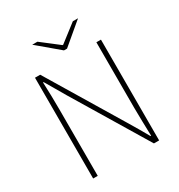

<svg xmlns="http://www.w3.org/2000/svg" viewBox="-192 -960 1017 1089"><g transform="rotate(-30 316.0 -415.0)"><path d="M100 0V-660H134L426 -176Q446 -143 465 -110.5Q484 -78 502 -46H506Q505 -94 503.5 -140Q502 -186 502 -232V-660H532V0H498L206 -484Q187 -517 167.5 -550Q148 -583 130 -614H126Q128 -568 129 -524.5Q130 -481 130 -434V0ZM320 -712 180 -830H214L328 -742H332L446 -830H480L340 -712Z"/></g></svg>

Font: Source Sans 3 ExtraLight ExtraLight
Style: Regular
Weight: 250
Version: Version 3.052;hotconv 1.1.0;makeotfexe 2.6.0